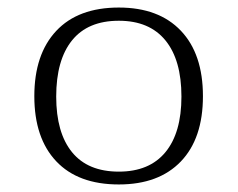

<svg xmlns="http://www.w3.org/2000/svg" viewBox="-20 -482 630 509"><path d="M295 7Q187 7 129 -54.5Q71 -116 71 -227Q71 -338 129 -400Q187 -462 295 -462Q401 -462 459.5 -400.5Q518 -339 518 -227Q518 -115 459.5 -54Q401 7 295 7ZM295 -27Q376 -27 418.5 -78.5Q461 -130 461 -226Q461 -323 418.5 -375Q376 -427 295 -427Q213 -427 171 -375Q129 -323 129 -226Q129 -130 171 -78.5Q213 -27 295 -27Z"/></svg>

Font: Noto Serif Thai Light
Style: Regular
Weight: 300
Version: Version 2.001